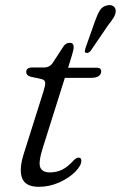

<svg xmlns="http://www.w3.org/2000/svg" viewBox="-20 -711 466 740"><path d="M141 -406 97.5 -415.5Q81 -420.5 81 -433.5Q81 -451 105 -451H151.5Q169.5 -451 181.5 -466L224.5 -532Q234 -546 248.5 -546Q264 -546 264 -529.5Q264 -519 256.5 -495.5L242.5 -450H353Q370 -450 370 -436Q370 -424 359.8 -417.5Q349.5 -411 332.5 -411H230L146 -144.5Q127 -85 135.2 -65.8Q143.5 -46.5 172 -46.5Q198 -46.5 219.8 -57.2Q241.5 -68 264.5 -93.5Q274.5 -103.5 282.5 -103.5Q294 -103.5 293.5 -91Q293 -72 269.5 -48.5Q246 -25 208.5 -8Q171 9 129.5 9Q78 9 65.2 -24.5Q52.5 -58 71.5 -118L147 -357Q155 -382 154.2 -392.2Q153.5 -402.5 141 -406ZM346 -629Q355 -655 364.8 -670.8Q374.5 -686.5 393.5 -690.5Q408 -693.5 417 -687Q426 -680.5 426 -669Q426 -656.5 417.8 -643Q409.5 -629.5 396.5 -613.5L329 -514.5Q320 -504.5 311 -507.5Q306.5 -509 307 -514Q307.5 -519 309 -524.5Z"/></svg>

Font: Fraunces 9pt S050 Light
Style: Italic
Weight: 300
Italic angle: -16°
Version: Version 1.000; ttfautohint (v1.8.3)